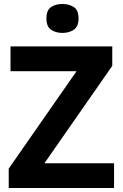

<svg xmlns="http://www.w3.org/2000/svg" viewBox="-20 -948 619 968"><path d="M555 0H24V-98L366 -589H33V-714H546V-616L204 -125H555ZM295 -928Q328 -928 352 -912.5Q376 -897 376 -855Q376 -814 352 -798Q328 -782 295 -782Q261 -782 237.5 -798Q214 -814 214 -855Q214 -897 237.5 -912.5Q261 -928 295 -928Z"/></svg>

Font: Noto Sans Tangsa
Style: Bold
Weight: 700
Version: Version 1.504